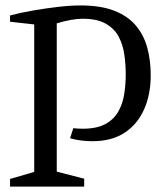

<svg xmlns="http://www.w3.org/2000/svg" viewBox="-20 -520 616 707"><path d="M17 167V139L106 113V-430L17 -440V-463Q54 -473 100 -481Q146 -489 192.5 -494.5Q239 -500 276 -500Q352 -500 402 -480Q452 -460 481 -425Q510 -390 522.5 -343.5Q535 -297 535 -243Q535 -172 510.5 -117Q486 -62 438.5 -31Q391 0 320 0Q301 0 279.5 -2.5Q258 -5 238 -11L250 -48Q257 -47 267 -46.5Q277 -46 284 -46Q336 -46 367.5 -63Q399 -80 415.5 -109Q432 -138 437.5 -174Q443 -210 443 -247Q443 -282 438 -318Q433 -354 417.5 -384Q402 -414 370 -432.5Q338 -451 284 -451Q265 -451 240 -446.5Q215 -442 189 -434V112L290 138V167Z"/></svg>

Font: Manuale
Style: Regular
Weight: 400
Designer: Eduardo Tunni / Pablo Cosgaya
Foundry: Eduardo Tunni / Pablo Cosgaya
Version: Version 1.002